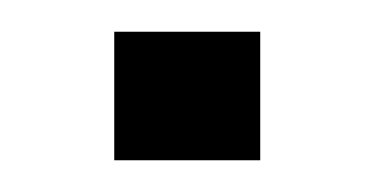

<svg xmlns="http://www.w3.org/2000/svg" viewBox="-20 -101 236 121"><path d="M52 0H144V-81H52Z"/></svg>

Font: Resamitz
Style: Bold
Weight: 700
Designer: gluk
Foundry: gluk
Version: Version 0.047